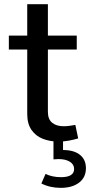

<svg xmlns="http://www.w3.org/2000/svg" viewBox="-20 -675 433 922"><path d="M392.6 132.8Q392.6 176.8 359.9 201.9Q327.1 227.1 271.5 227.1Q220.2 227.1 178.7 206.1L198.7 160.2Q231 175.8 272.9 175.8Q335.9 175.8 335.9 136.2Q335.9 114.7 315.7 101.8Q295.4 88.9 260.3 88.9Q248.5 88.9 236.8 90.3V-0.5H282.7V45.4Q335 45.4 363.8 68.4Q392.6 91.3 392.6 132.8ZM341.8 -75.2 355.5 -10.3Q334 -3.9 309.8 0.5Q285.6 4.9 261.2 4.9Q219.7 4.9 185.5 -8.5Q151.4 -22 131.1 -51.3Q110.8 -80.6 110.8 -127.4V-437H22.5V-503.9H110.8V-654.8H210V-503.9H348.6V-437H210V-138.2Q210 -102.5 230.2 -85.7Q250.5 -68.8 286.1 -68.8Q300.3 -68.8 315.7 -71Q331.1 -73.2 341.8 -75.2Z"/></svg>

Font: Estedad-FD Medium
Style: Regular
Weight: 500
Designer: Amin Abedi
Version: Version 7.3